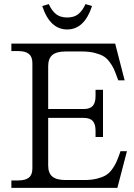

<svg xmlns="http://www.w3.org/2000/svg" viewBox="-20 -912 651 932"><path d="M386.2 -382.8Q416.5 -382.8 430.2 -397.9Q443.8 -413.1 443.8 -445.8V-476.1H480V-247.1H443.8V-276.9Q443.8 -309.6 430.2 -324.7Q416.5 -339.8 386.2 -339.8H213.9V-108.9Q213.9 -71.8 234.1 -54.9Q254.4 -38.1 298.8 -38.1H388.2Q422.9 -38.1 449 -44.4Q475.1 -50.8 491.9 -60.3Q508.8 -69.8 522.2 -87.6Q535.6 -105.5 543.2 -121.8Q550.8 -138.2 560.1 -164.1L564.9 -178.2H596.2L549.8 0H35.2V-36.1H67.9Q103.5 -36.1 120.4 -50Q137.2 -64 137.2 -94.2V-606Q137.2 -636.2 120.4 -650.1Q103.5 -664.1 67.9 -664.1H35.2V-700.2H539.1L585 -522H554.2L548.8 -536.1Q539.6 -562 532 -578.4Q524.4 -594.7 511 -612.5Q497.6 -630.4 480.7 -639.9Q463.9 -649.4 437.7 -655.8Q411.6 -662.1 377 -662.1H298.8Q254.4 -662.1 234.1 -645Q213.9 -627.9 213.9 -590.8V-382.8ZM185.1 -882.8Q222.2 -769 306.2 -769Q389.6 -769 426.8 -882.8L395 -892.1Q380.4 -859.9 360.1 -843.5Q339.8 -827.1 306.2 -827.1Q272.5 -827.1 252 -843.5Q231.4 -859.9 216.8 -892.1Z"/></svg>

Font: LT Superior Serif
Style: Regular
Weight: 400
Designer: Daniel Lyons
Foundry: LyonsType
Version: Version 2.120;FEAKit 1.0